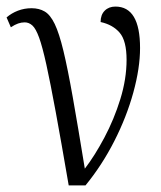

<svg xmlns="http://www.w3.org/2000/svg" viewBox="-34 -564 490 584"><path d="M175 0Q152 -134 135.5 -223.5Q119 -313 107 -367.5Q95 -422 85 -449.5Q75 -477 64.5 -486.5Q54 -496 41 -496Q31 -496 21 -492.5Q11 -489 -1 -481L-14 -511Q1 -524 20.5 -531.5Q40 -539 62 -539Q85 -539 102 -529Q119 -519 132.5 -491Q146 -463 159 -409Q172 -355 187.5 -267.5Q203 -180 224 -51Q254 -90 283.5 -145.5Q313 -201 332 -262.5Q351 -324 351 -382Q351 -440 330 -464.5Q309 -489 272 -497Q272 -519 284.5 -531.5Q297 -544 317 -544Q392 -544 392 -418Q392 -357 371.5 -282.5Q351 -208 313.5 -134.5Q276 -61 226 0Z"/></svg>

Font: Noto Serif Condensed Light
Style: Regular
Weight: 300
Width: 3
Designer: Monotype Design Team
Foundry: Monotype Imaging Inc.
Version: Version 2.013